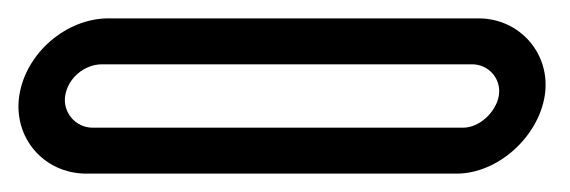

<svg xmlns="http://www.w3.org/2000/svg" viewBox="-30 -50 620 209"><path d="M81 20H484C502 20 516 36 513 54C510 72 492 89 474 89H71C52 89 38 72 41 54C44 35 62 20 81 20ZM64 139H467C512 139 556 99 563 54C570 9 536 -30 491 -30H88C42 -30 -2 8 -9 54C-16 100 18 139 64 139Z"/></svg>

Font: AppleStorm
Style: XbdOutIta
Weight: 800
Foundry: Cannot Into Space Fonts
Version: Version 1.01